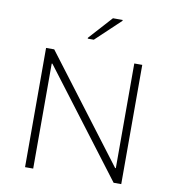

<svg xmlns="http://www.w3.org/2000/svg" viewBox="-97 -1005 991 1091"><g transform="rotate(10 398.5 -460.0)"><path d="M121 0V-688H168L626 -84H630V-688H676V0H632L172 -606H168V0ZM345 -781V-786L466 -920H522V-915L380 -781Z"/></g></svg>

Font: Saira SemiExpanded ExtraLight
Style: Regular
Weight: 250
Width: 6
Designer: Hector Gatti with collaboration of the Omnibus-Type team
Foundry: Omnibus-Type
Version: Version 1.101